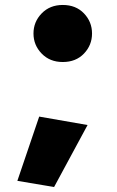

<svg xmlns="http://www.w3.org/2000/svg" viewBox="-20 -580 471 774"><path d="M115 -445Q115 -398 148 -364Q181 -330 233 -330Q286 -330 318.5 -364Q351 -398 351 -445Q351 -492 318.5 -526Q286 -560 233 -560Q181 -560 148 -526Q115 -492 115 -445ZM138 -110 50 149 198 174 333 -76Z"/></svg>

Font: Jost Black
Style: Regular
Weight: 900
Version: Version 3.710